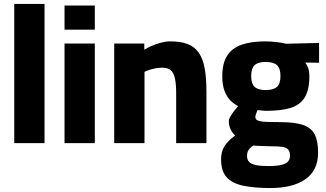

<svg xmlns="http://www.w3.org/2000/svg" viewBox="-20 -723 1646 970"><path d="M52 0V-703H205V0Z M306 0V-503H459V0ZM306 -573V-695H459V-573Z M557 0V-503H709V-472Q725 -482 747 -491.5Q769 -501 793.5 -507.5Q818 -514 840 -514Q893 -514 928 -500.5Q963 -487 984 -457Q1005 -427 1014 -378Q1023 -329 1023 -259V0H870V-250Q870 -297 864 -326Q858 -355 843 -368Q828 -381 800 -381Q784 -381 767 -378Q750 -375 735 -370Q720 -365 710 -360V0Z M1346 227Q1266 227 1210 215.5Q1154 204 1125.5 173Q1097 142 1097 83Q1097 57 1104 37Q1111 17 1127 -1.5Q1143 -20 1168 -39Q1154 -50 1145 -69.5Q1136 -89 1136 -112Q1136 -120 1143.5 -133.5Q1151 -147 1162 -161.5Q1173 -176 1183 -187Q1163 -197 1145 -214.5Q1127 -232 1115 -262Q1103 -292 1103 -338Q1103 -403 1127.5 -441.5Q1152 -480 1200.5 -497Q1249 -514 1321 -514Q1346 -514 1376.5 -510.5Q1407 -507 1425 -502L1592 -506V-406L1522 -407Q1531 -396 1537 -379Q1543 -362 1543 -338Q1543 -268 1519 -230Q1495 -192 1447 -177.5Q1399 -163 1324 -163Q1316 -163 1303 -164.5Q1290 -166 1281 -167Q1278 -159 1274 -148.5Q1270 -138 1270 -133Q1270 -124 1275 -119Q1280 -114 1293 -111Q1306 -108 1330.5 -107Q1355 -106 1396 -106Q1467 -106 1509 -92.5Q1551 -79 1569 -45.5Q1587 -12 1587 48Q1587 138 1523 182.5Q1459 227 1346 227ZM1337 116Q1395 116 1420 104Q1445 92 1445 64Q1445 43 1436 32.5Q1427 22 1406.5 19Q1386 16 1351 16Q1341 16 1327 15.5Q1313 15 1300 14.5Q1287 14 1276 13.5Q1265 13 1260 12Q1248 20 1241 28Q1234 36 1231 44.5Q1228 53 1228 65Q1228 84 1238.5 95Q1249 106 1273 111Q1297 116 1337 116ZM1322 -268Q1362 -268 1379.5 -284.5Q1397 -301 1397 -339Q1397 -377 1379.5 -393.5Q1362 -410 1322 -410Q1283 -410 1266 -393.5Q1249 -377 1249 -339Q1249 -301 1266 -284.5Q1283 -268 1322 -268Z"/></svg>

Font: Cairo Play ExtraBold
Style: Regular
Weight: 800
Version: Version 3.119